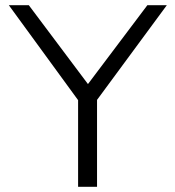

<svg xmlns="http://www.w3.org/2000/svg" viewBox="-20 -720 676 740"><path d="M281 0H354V-335L623 -700H548L319 -396L91 -700H14L281 -334Z"/></svg>

Font: Chess Sans
Style: Regular
Weight: 400
Designer: Wolf Bōese
Foundry: Wolf Bōese
Version: Version 7.223;Glyphs 3.3 (3306)